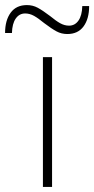

<svg xmlns="http://www.w3.org/2000/svg" viewBox="-63 -736 371 756"><path d="M106 -511H142V0H106ZM111 -645Q88 -664 71 -673.5Q54 -683 36 -683Q13 -683 -1 -663Q-15 -643 -16 -606H-43Q-43 -656 -21 -686Q1 -716 43 -716Q66 -716 85.5 -705.5Q105 -695 134 -673Q157 -654 174 -644.5Q191 -635 209 -635Q232 -635 246 -655Q260 -675 261 -712H288Q288 -662 266 -632Q244 -602 202 -602Q179 -602 159.5 -612.5Q140 -623 111 -645Z"/></svg>

Font: Overpass Thin
Style: Regular
Weight: 100
Designer: Delve Withrington, Thomas Jockin
Foundry: Delve Fonts
Version: Version 3.000;DELV;Overpass